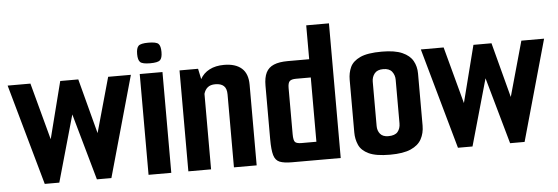

<svg xmlns="http://www.w3.org/2000/svg" viewBox="-47 -758 2593 892"><g transform="rotate(-5 1249.0 -311.5)"><path d="M-2.5 -470H103.8L175.2 -204.4L242.8 -470H327L394.6 -213.7L466.3 -470H572.3L440.3 0H372.7L285.2 -310.3L197.4 0H129.5Z M613.6 0V-470H719.6V0ZM666.2 -515.6Q630.4 -515.6 620 -525.7Q609.6 -535.8 609.6 -563.3Q609.6 -591.5 620 -601.6Q630.4 -611.7 666.2 -611.7Q702.7 -611.7 713 -601.6Q723.2 -591.5 723.2 -563.3Q723.2 -535.8 713 -525.7Q702.7 -515.6 666.2 -515.6Z M799.2 -470.7H885.7L896 -421.7Q910.6 -448.6 939.1 -463.5Q967.6 -478.3 1007 -478.3Q1060.4 -478.3 1089.1 -453.1Q1117.8 -428 1117.8 -376V0H1011.8V-340.2Q1011.8 -367.7 998.5 -379.9Q985.2 -392.2 959 -392.2Q936.2 -392.2 923.4 -381.6Q910.6 -371.1 905.2 -352.1V0H799.2Z M1282.4 0Q1245.4 0 1225.5 -8Q1205.5 -16 1198.2 -40.8Q1190.9 -65.6 1190.9 -115.6V-365.2Q1190.9 -403.2 1202.3 -426.1Q1213.8 -449.1 1238.8 -459.5Q1263.7 -470 1304.4 -470H1403.8V-628H1509.8V0ZM1403.8 -85.1V-384.9H1335.1Q1312.9 -384.9 1304.9 -376.5Q1296.9 -368.2 1296.9 -345V-130.3Q1296.9 -99.5 1305.1 -92.3Q1313.3 -85.1 1334.3 -85.1Z M1739.9 4.7Q1674.4 4.7 1640.6 -11.3Q1606.8 -27.3 1594.9 -54.3Q1582.9 -81.3 1582.9 -112.6V-358.4Q1582.9 -390.7 1595 -417.2Q1607.2 -443.7 1641.5 -459.7Q1675.7 -475.7 1743 -475.7Q1803.3 -475.7 1837.9 -460.3Q1872.5 -445 1887.1 -418.8Q1901.8 -392.7 1901.8 -359.8V-116.6Q1901.8 -82 1887 -54.4Q1872.2 -26.7 1836.9 -11Q1801.6 4.7 1739.9 4.7ZM1739.3 -81.8Q1770.1 -81.8 1783 -97.2Q1795.8 -112.6 1795.8 -136.5V-340.2Q1795.8 -361.4 1783.3 -377.8Q1770.8 -394.2 1742.3 -394.2Q1714.2 -394.2 1701.5 -378Q1688.9 -361.8 1688.9 -340.2V-133.4Q1688.9 -111.6 1701.2 -96.7Q1713.5 -81.8 1739.3 -81.8Z M1924.5 -470H2030.8L2102.2 -204.4L2169.8 -470H2254L2321.6 -213.7L2393.3 -470H2499.3L2367.3 0H2299.7L2212.2 -310.3L2124.4 0H2056.5Z"/></g></svg>

Font: Smooch Sans Thin
Style: Regular
Weight: 100
Designer: Robert E. Leuschke
Foundry: Robert E. Leuschke
Version: Version 1.010